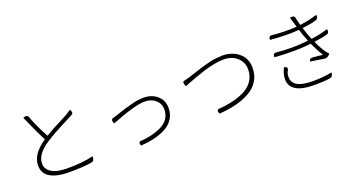

<svg xmlns="http://www.w3.org/2000/svg" viewBox="-45 -1465 4090 2190"><g transform="rotate(-20 2000.0 -370.0)"><path d="M243 -744Q294 -767 308 -728Q352 -604 433 -458Q478 -486 532 -515Q587 -545 643 -573Q699 -602 715 -611L774 -650Q802 -605 773 -588Q784 -594 739 -570Q728 -564 655 -527Q582 -490 523 -457Q465 -424 420 -394Q265 -294 265 -180Q265 -111 330 -71Q395 -31 519 -31Q715 -31 836 -63Q836 -6 802 0Q707 18 522 18Q379 18 297 -29Q215 -76 215 -175Q215 -313 391 -431Q342 -517 243 -744Z M1194 -330Q1171 -385 1206 -393Q1208 -393 1257 -408Q1264 -410 1308 -425Q1352 -440 1380 -448Q1408 -457 1452 -468Q1496 -480 1534 -486L1606 -492Q1707 -492 1773 -435Q1839 -379 1839 -285Q1839 -212 1804 -156Q1770 -101 1708 -66Q1646 -32 1568 -13Q1491 6 1397 12Q1376 -38 1418 -39Q1459 -40 1529 -54Q1600 -69 1660 -97Q1720 -125 1754 -173Q1788 -221 1788 -286Q1788 -355 1737 -400Q1686 -446 1604 -446Q1490 -446 1194 -330Z M2109 -449Q2084 -507 2109 -513Q2107 -512 2187 -534Q2191 -535 2248 -554Q2306 -574 2337 -583Q2368 -593 2423 -607Q2478 -622 2525 -629L2614 -636Q2736 -636 2816 -569Q2896 -502 2896 -387Q2896 -298 2853 -229Q2810 -161 2734 -119Q2658 -77 2565 -54Q2473 -31 2362 -24Q2340 -78 2382 -79Q2441 -81 2527 -99Q2613 -117 2686 -152Q2759 -187 2800 -247Q2842 -308 2842 -388Q2842 -474 2780 -531Q2718 -589 2613 -589Q2564 -589 2502 -577Q2441 -566 2376 -546Q2312 -526 2266 -509Q2221 -493 2167 -472L2109 -449Z M3595 -461Q3566 -530 3540 -612Q3389 -600 3192 -617Q3188 -666 3230 -661Q3368 -645 3528 -655Q3495 -766 3491 -778Q3547 -787 3551 -755Q3552 -741 3574 -660Q3692 -675 3784 -706Q3792 -658 3753 -647Q3693 -629 3587 -617Q3607 -546 3641 -466Q3763 -483 3845 -511Q3853 -462 3820 -453Q3778 -440 3660 -423Q3693 -347 3740 -278L3773 -240Q3743 -198 3704 -203L3536 -229Q3540 -269 3591 -263Q3654 -258 3686 -252Q3704 -250 3695 -263Q3660 -314 3613 -417Q3413 -395 3171 -414Q3168 -464 3209 -459Q3389 -439 3595 -461ZM3235 -271Q3286 -258 3263 -218Q3245 -198 3245 -144Q3245 -8 3492 -8Q3622 -8 3723 -29Q3722 23 3683 28Q3614 40 3494 40Q3198 40 3198 -138Q3198 -199 3235 -271Z"/></g></svg>

Font: Swei Half Moon CJK SC
Style: Light
Weight: 300
Version: Version 2.071